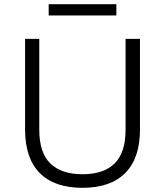

<svg xmlns="http://www.w3.org/2000/svg" viewBox="-20 -891 790 919"><path d="M375 8Q240 8 170 -63Q100 -134 100 -271V-705H168V-270Q168 -160 221 -108.5Q274 -57 375 -57Q476 -57 528.5 -108.5Q581 -160 581 -270V-705H650V-271Q650 -134 579.5 -63Q509 8 375 8ZM213 -817V-871H537V-817Z"/></svg>

Font: Nunito Sans 8pt Light
Style: Regular
Weight: 300
Version: Version 3.101;gftools[0.9.27]